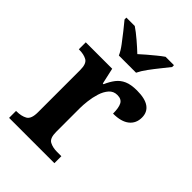

<svg xmlns="http://www.w3.org/2000/svg" viewBox="-225 -861 956 956"><g transform="rotate(45 253.0 -383.0)"><path d="M24 0V-49H27Q61 -49 83.5 -61.5Q106 -74 106 -121V-419Q106 -463 85 -475Q64 -487 31 -487H28V-536H214L233 -451H238Q251 -481 267.5 -502.5Q284 -524 310 -535.5Q336 -547 378 -547Q435 -547 463 -527Q491 -507 491 -469Q491 -428 461.5 -404.5Q432 -381 375 -381Q375 -422 364.5 -442Q354 -462 325 -462Q298 -462 281 -442.5Q264 -423 255 -394Q246 -365 242.5 -335Q239 -305 239 -284V-116Q239 -72 260.5 -60.5Q282 -49 313 -49H343V0ZM191 -606Q181 -629 161 -655.5Q141 -682 120.5 -708Q100 -734 84 -753V-766H143Q167 -750 198 -723.5Q229 -697 251 -676Q266 -690 285.5 -706.5Q305 -723 324.5 -739Q344 -755 360 -766H419V-753Q404 -734 383 -708Q362 -682 342.5 -655.5Q323 -629 312 -606Z"/></g></svg>

Font: Noto Nastaliq Urdu SemiBold
Style: Regular
Weight: 600
Version: Version 3.007